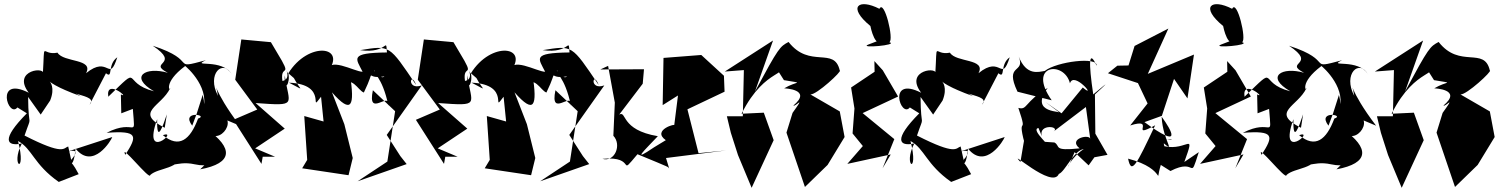

<svg xmlns="http://www.w3.org/2000/svg" viewBox="-20 -802 7143 915"><path d="M174 -256 219 -323C269 -447 115 -433 366 -343L197 -435C277 -340 454 -357 407 -303L485 -453C520 -424 490 -495 539 -529C498 -403 500 -543 390 -453C428 -524 283 -503 254 -551C174 -535 195 -621 184 -446C208 -488 33 -470 117 -360C-47 -443 20 -236 63 -290L108 -262C-16 -137 10 -103 84 -118C27 -9 109 36 66 -130C134 -93 140 -19 260 65L355 28C301 -75 328 32 340 -94C424 11 512 -136 515 -149L288 -75C397 -112 296 -16 319 -41L305 -104C282 -97 287 -59 97 -156C136 -270 115 -173 114 -340Z M558 -262 613 -283C625 -127 629 -242 488 -169C640 -181 635 -154 577 -64C549 -127 696 62 696 32C736 -5 841 6 846 -74C770 23 811 -41 908 -19C1038 10 1040 -105 934 5C1091 -24 1093 -96 965 -187C1017 -80 1148 -266 990 -259L1123 -203C990 -377 1005 -432 1019 -345C963 -449 1043 -525 1086 -445C1041 -527 886 -479 961 -515C786 -468 933 -511 708 -584C846 -492 679 -507 780 -455C674 -486 593 -437 714 -367C554 -407 663 -503 496 -341C483 -431 603 -328 556 -352ZM918 -262 896 -203C839 -278 978 -254 924 -237C886 -135 833 -94 756 -158C837 -186 655 -26 729 -234C726 -113 756 -200 775 -257L765 -193C616 -268 750 -294 791 -382C791 -361 755 -407 862 -487C841 -506 965 -414 953 -306C931 -298 967 -267 946 -350Z M1392 -420 1362 -469C1402 -370 1451 -361 1357 -408C1552 -400 1445 -255 1510 -341L1522 -223L1430 -249L1444 -40L1420 0L1641 33L1661 -49L1621 -210L1562 -362C1657 -254 1671 -298 1648 -445C1632 -472 1632 -488 1604 -393C1658 -447 1685 -371 1714 -361C1778 -493 1710 -420 1812 -438C1794 -418 1751 -479 1767 -464C1755 -450 1800 -444 1831 -299C1839 -372 1729 -236 1757 -372L1863 -272L1826 -32L1684 62L1918 -20L1888 -58L1823 -159L1990 -395C1915 -369 1937 -469 1963 -397C1833 -589 1840 -586 1696 -563C1831 -544 1818 -631 1824 -552C1643 -550 1676 -524 1708 -460C1668 -460 1540 -539 1539 -456C1640 -582 1450 -610 1353 -451C1323 -504 1379 -427 1326 -416C1313 -503 1380 -421 1300 -552L1271 -601L1130 -614L1101 -422L1206 -280L1092 -231L1226 -21L1232 -55H1291L1196 -95L1337 -189L1198 -311C1403 -296 1357 -301 1337 -443C1333 -355 1365 -406 1354 -453Z M2262 -420 2232 -469C2272 -370 2321 -361 2227 -408C2422 -400 2315 -255 2380 -341L2392 -223L2300 -249L2314 -40L2290 0L2511 33L2531 -49L2491 -210L2432 -362C2527 -254 2541 -298 2518 -445C2502 -472 2502 -488 2474 -393C2528 -447 2555 -371 2584 -361C2648 -493 2580 -420 2682 -438C2664 -418 2621 -479 2637 -464C2625 -450 2670 -444 2701 -299C2709 -372 2599 -236 2627 -372L2733 -272L2696 -32L2554 62L2788 -20L2758 -58L2693 -159L2860 -395C2785 -369 2807 -469 2833 -397C2703 -589 2710 -586 2566 -563C2701 -544 2688 -631 2694 -552C2513 -550 2546 -524 2578 -460C2538 -460 2410 -539 2409 -456C2510 -582 2320 -610 2223 -451C2193 -504 2249 -427 2196 -416C2183 -503 2250 -421 2170 -552L2141 -601L2000 -614L1971 -422L2076 -280L1962 -231L2096 -21L2102 -55H2161L2066 -95L2207 -189L2068 -311C2273 -296 2227 -301 2207 -443C2203 -355 2235 -406 2224 -453Z M3097 -100C2985 -24 3051 -85 3115 -153C2935 -183 2968 -276 2931 -256L3043 -403L3049 -472L2841 -471L2878 -488L2910 -313L2903 -155C2944 -112 2910 -28 2851 -45C3019 -61 2921 48 3018 -67C3190 4 3159 -9 3169 1L3154 -49L3440 -85L3309 -72L3256 -281L3433 -365L3430 -441L3322 -540L3142 -526L3138 -301L3211 -347L3193 -204C3208 -217 3083 -183 3153 -134Z M3716 -420C3817 -402 3779 -418 3717 -381C3717 -381 3854 -377 3761 -299C3770 -291 3823 -356 3757 -264L3728 -170L3816 89L3924 -16L4005 -149L3982 -271L3842 -352C3871 -349 3996 -465 3982 -466C3956 -582 3839 -473 3738 -602C3697 -580 3692 -578 3578 -366L3664 -609L3434 -461L3525 -468L3520 -248H3444L3463 -169L3497 -63L3562 93L3667 -134L3620 -265L3514 -260C3629 -491 3760 -437 3669 -494Z M4186 0 4242 -139 4091 -263 4260 -342 4187 -467 4147 -511 4148 -460 4036 -385 4052 -285 4043 -166 4092 -106 4018 -21 4225 -66ZM4119 -590C4066 -570 4268 -587 4218 -601C4242 -610 4194 -808 4171 -760C4072 -811 4016 -770 4128 -678C4128 -678 4152 -550 4197 -620Z M4427 -256 4472 -323C4522 -447 4368 -433 4619 -343L4450 -435C4530 -340 4707 -357 4660 -303L4738 -453C4773 -424 4743 -495 4792 -529C4751 -403 4753 -543 4643 -453C4681 -524 4536 -503 4507 -551C4427 -535 4448 -621 4437 -446C4461 -488 4286 -470 4370 -360C4206 -443 4273 -236 4316 -290L4361 -262C4237 -137 4263 -103 4337 -118C4280 -9 4362 36 4319 -130C4387 -93 4393 -19 4513 65L4608 28C4554 -75 4581 32 4593 -94C4677 11 4765 -136 4768 -149L4541 -75C4650 -112 4549 -16 4572 -41L4558 -104C4535 -97 4540 -59 4350 -156C4389 -270 4368 -173 4367 -340Z M5258 -64 5200 -165 5198 -352C5238 -389 5290 -436 5190 -352C5167 -506 5169 -570 5206 -489C5213 -533 5017 -509 4959 -464C4928 -459 4872 -440 4835 -532C4868 -449 4764 -502 4829 -365L4992 -324C4872 -495 5052 -514 5079 -405C5098 -466 5212 -325 5140 -385L5039 -262L4962 -316L5034 -262C5052 -275 4879 -256 4973 -383C4861 -317 4877 -275 4833 -288C4886 -132 4816 -283 4872 -85C4864 -184 4867 -168 4843 -30C4776 -103 4995 103 5026 27C5056 16 5096 -84 5145 -92C5062 -37 5047 60 5101 -77L5168 -14C5238 -112 5237 -106 5160 -46ZM4945 -153C4927 -215 5041 -200 4998 -173L5155 -292L5176 -138C5178 -166 5066 -142 5125 -95C4995 -81 5036 -106 5005 -123L4947 -127C5012 -86 4885 -185 4929 -192Z M5558 13C5687 -54 5646 70 5693 -77L5624 -30C5679 -183 5639 -81 5529 -105C5507 -161 5638 -127 5503 -139C5599 -56 5521 -124 5516 -246C5565 -178 5618 -86 5434 -220L5517 -250L5575 -426L5639 -333L5670 -542L5450 -450L5548 -666L5387 -583L5358 -490L5305 -489L5260 -453L5403 -406L5449 -309L5366 -204C5495 -245 5357 -135 5485 -205C5395 -15 5372 33 5356 -46C5549 5 5479 92 5512 -16Z M5867 0 5923 -139 5772 -263 5941 -342 5868 -467 5828 -511 5829 -460 5717 -385 5733 -285 5724 -166 5773 -106 5699 -21 5906 -66ZM5800 -590C5747 -570 5949 -587 5899 -601C5923 -610 5875 -808 5852 -760C5753 -811 5697 -770 5809 -678C5809 -678 5833 -550 5878 -620Z M5973 -262 6028 -283C6040 -127 6044 -242 5903 -169C6055 -181 6050 -154 5992 -64C5964 -127 6111 62 6111 32C6151 -5 6256 6 6261 -74C6185 23 6226 -41 6323 -19C6453 10 6455 -105 6349 5C6506 -24 6508 -96 6380 -187C6432 -80 6563 -266 6405 -259L6538 -203C6405 -377 6420 -432 6434 -345C6378 -449 6458 -525 6501 -445C6456 -527 6301 -479 6376 -515C6201 -468 6348 -511 6123 -584C6261 -492 6094 -507 6195 -455C6089 -486 6008 -437 6129 -367C5969 -407 6078 -503 5911 -341C5898 -431 6018 -328 5971 -352ZM6333 -262 6311 -203C6254 -278 6393 -254 6339 -237C6301 -135 6248 -94 6171 -158C6252 -186 6070 -26 6144 -234C6141 -113 6171 -200 6190 -257L6180 -193C6031 -268 6165 -294 6206 -382C6206 -361 6170 -407 6277 -487C6256 -506 6380 -414 6368 -306C6346 -298 6382 -267 6361 -350Z M6814 -420C6915 -402 6877 -418 6815 -381C6815 -381 6952 -377 6859 -299C6868 -291 6921 -356 6855 -264L6826 -170L6914 89L7022 -16L7103 -149L7080 -271L6940 -352C6969 -349 7094 -465 7080 -466C7054 -582 6937 -473 6836 -602C6795 -580 6790 -578 6676 -366L6762 -609L6532 -461L6623 -468L6618 -248H6542L6561 -169L6595 -63L6660 93L6765 -134L6718 -265L6612 -260C6727 -491 6858 -437 6767 -494Z"/></svg>

Font: Asimov Silicon
Style: Regular
Weight: 400
Designer: Google
Version: Version 2.000980; 2014